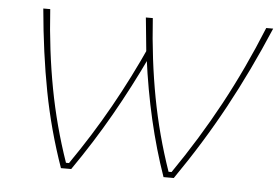

<svg xmlns="http://www.w3.org/2000/svg" viewBox="-43 -577 923 634"><g transform="rotate(5 419.0 -260.0)"><path d="M430 -389 428 -399Q424 -440 422 -460Q420 -480 416 -520H439Q448 -382 471 -259.5Q494 -137 535 -19H545Q627 -138 693 -260Q759 -382 815 -520H838Q777 -376 708.5 -250Q640 -124 554 0H520Q458 -177 430 -389ZM76 -520H99Q108 -382 131 -259.5Q154 -137 195 -19H205Q273 -117 330 -218.5Q387 -320 437 -431L440 -394Q390 -288 335 -191.5Q280 -95 214 0H180Q137 -122 113 -247.5Q89 -373 76 -520Z"/></g></svg>

Font: Fixel Italic Variable Display Thin
Style: Italic
Weight: 100
Italic angle: -10°
Designer: AlfaBravo + MacPaw
Foundry: Kyrylo Tkachov, Marchela Mozhyna, Serhii Makarenko, Maria Weinstein, Zakhar Kryvoshyya
Version: Version 1.210;Glyphs 3.2 (3217)